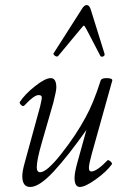

<svg xmlns="http://www.w3.org/2000/svg" viewBox="-20 -724 478 757"><path d="M209 -502.9Q205.6 -500 200.9 -501.7Q196.3 -503.4 192.9 -507.3Q189.5 -511.2 190.9 -513.2L301.8 -687Q311.5 -704.1 321.8 -704.1Q333 -704.1 338.9 -683.1L392.1 -512.2Q394 -503.9 386 -501.2Q377.9 -498.5 375 -504.9L320.8 -608.9Q313 -623 311 -623Q310.1 -623 309.3 -622.6Q308.6 -622.1 307.4 -620.8Q306.2 -619.6 305.2 -618.4Q304.2 -617.2 302 -614.5Q299.8 -611.8 297.9 -609.9ZM99.1 13.2Q67.9 13.2 67.9 -29.8Q67.9 -48.8 78.1 -85L138.2 -304.2Q146 -336.9 144.5 -342.3Q143.1 -349.1 131.8 -349.1Q114.3 -349.1 77.1 -309.1Q71.8 -302.2 63.7 -309.6Q55.7 -316.9 58.1 -321.8Q77.6 -352.1 117.9 -384Q158.2 -416 180.2 -416Q202.1 -416 202.1 -378.9Q202.1 -365.7 189.9 -317.9L145 -162.1Q125 -93.3 125 -64.9Q125 -44.9 138.2 -44.9Q164.6 -44.9 222.4 -118.4Q280.3 -191.9 317.9 -262.2Q347.2 -314.5 376 -403.8Q377.9 -416 398.9 -416Q422.9 -416 422.9 -407.2L341.8 -117.2Q331.1 -78.6 330.6 -63.5Q330.1 -48.3 339.8 -47.9Q361.3 -47.9 403.8 -91.8Q405.3 -94.2 410.4 -91.3Q415.5 -88.4 419.2 -83.7Q422.9 -79.1 420.9 -76.2Q400.9 -47.9 358.4 -17.3Q315.9 13.2 294.9 13.2Q273.9 13.2 273.9 -22.9Q273.9 -43.9 286.1 -86.9L320.8 -211.9Q247.1 -107.4 190.9 -47.1Q134.8 13.2 99.1 13.2Z"/></svg>

Font: Junicode SmCond Light
Style: Italic
Weight: 300
Width: 4
Italic angle: -11°
Designer: Peter S. Baker
Version: Version 2.206